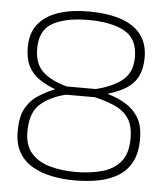

<svg xmlns="http://www.w3.org/2000/svg" viewBox="-50 -715 660 769"><g transform="rotate(5 280.0 -330.5)"><path d="M278 9Q230 9 186 0Q142 -9 107.5 -29Q73 -49 53.5 -83Q34 -117 34 -168Q34 -224 51.5 -257.5Q69 -291 99.5 -311.5Q130 -332 169 -348Q131 -362 103 -381.5Q75 -401 60 -431Q45 -461 45 -506Q45 -563 73.5 -599Q102 -635 154 -652.5Q206 -670 278 -670Q349 -670 402.5 -653Q456 -636 485.5 -599.5Q515 -563 515 -505Q515 -461 500 -430.5Q485 -400 454.5 -380.5Q424 -361 379 -348Q421 -336 454 -316Q487 -296 506 -263.5Q525 -231 525 -179Q525 -123 506 -86.5Q487 -50 452.5 -29Q418 -8 373.5 0.5Q329 9 278 9ZM278 -25Q337 -25 384.5 -38Q432 -51 459.5 -84Q487 -117 487 -178Q487 -232 465.5 -261Q444 -290 408.5 -305Q373 -320 331 -330H214Q149 -314 111 -279.5Q73 -245 73 -169Q73 -114 101 -82.5Q129 -51 176 -38Q223 -25 278 -25ZM214 -363H331Q400 -380 438 -411.5Q476 -443 476 -504Q476 -578 423 -607Q370 -636 278 -636Q188 -636 135.5 -607.5Q83 -579 83 -505Q83 -444 116 -412.5Q149 -381 214 -363Z"/></g></svg>

Font: Cairo Play ExtraLight
Style: Regular
Weight: 250
Version: Version 3.119